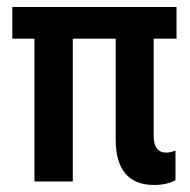

<svg xmlns="http://www.w3.org/2000/svg" viewBox="-20 -516 539 546"><path d="M479 -88V-4Q456 10 418 10Q364 10 336.5 -22.5Q309 -55 309 -119V-406H187V0H78V-406H15V-496H482V-406H417V-130Q417 -82 453 -82Q465 -82 479 -88Z"/></svg>

Font: Cabin Condensed SemiBold
Style: Regular
Weight: 600
Width: 3
Designer: Pablo Impallari
Foundry: Pablo Impallari. http://www.impallari.com Igino Marini. http://www.ikern.com
Version: Version 2.200